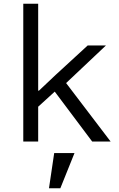

<svg xmlns="http://www.w3.org/2000/svg" viewBox="-20 -760 640 1031"><path d="M105 0H185V-187L274 -268L475 0H574L335 -314L549 -516H451L279 -358L189 -273H185V-740H105ZM243 251H304L380 62H271Z"/></svg>

Font: IBM Mono
Style: Regular
Weight: 400
Monospace: yes
Designer: Mike Abbink, Paul van der Laan, Pieter van Rosmalen
Foundry: Bold Monday
Version: Version 2.3